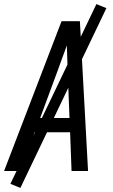

<svg xmlns="http://www.w3.org/2000/svg" viewBox="-32 -839 552 942"><path d="M-12 0 270 -735H360L400 0H319L312 -190H138L69 0ZM309 -260 300 -490Q299 -522 298 -553.5Q297 -585 296 -616Q285 -585 273 -553.5Q261 -522 250 -490L165 -260ZM68 83 19 63 441 -819 490 -799Z"/></svg>

Font: Iosevka Fixed
Style: Italic
Weight: 400
Italic angle: -9°
Monospace: yes
Designer: Belleve Invis
Foundry: Belleve Invis
Version: Version 33.2.4